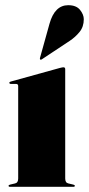

<svg xmlns="http://www.w3.org/2000/svg" viewBox="-20 -719 342 739"><path d="M231 -453V-32Q231 -15.5 243 -13L262 -8.5Q268 -7 268 -4Q268 0 263 0H18Q13 0 13 -4Q13 -7 19 -8.5L38 -13Q50 -15.5 50 -32V-388Q50 -396 41.5 -396H22Q16 -396 16 -400.5Q16 -403.5 21 -405L210.5 -457.5Q220.5 -460 224 -460Q231 -460 231 -453ZM170.5 -627.5Q190.5 -699 242.5 -699Q273.5 -699 288 -681Q302.5 -663 302.5 -645Q302.5 -616 286.2 -596Q270 -576 248 -561.5L140 -490Q136.5 -488 134 -490.5Q133 -491.5 134 -496.5Z"/></svg>

Font: Fraunces 144pt Black
Style: Regular
Weight: 900
Version: Version 1.000;[0bf87f6ff]